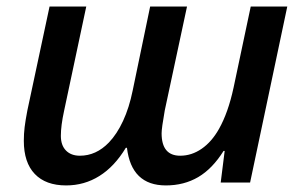

<svg xmlns="http://www.w3.org/2000/svg" viewBox="-20 -561 927 590"><path d="M748.5 0H658.2L670.4 -97.2H667Q632.8 -42.5 589.1 -16.8Q545.4 8.8 489.7 8.8Q383.8 8.8 370.1 -106.9H366.7Q332 -49.3 285.6 -20.3Q239.3 8.8 183.1 8.8Q120.6 8.8 86.9 -26.4Q53.2 -61.5 53.2 -128.4Q53.2 -150.4 55.7 -170.4Q58.1 -190.4 64 -221.2L132.3 -541H245.1L176.8 -219.7Q167 -174.8 167 -143.6Q167 -114.7 182.6 -98.6Q198.2 -82.5 225.6 -82.5Q275.4 -82.5 314.5 -123Q339.4 -148.9 358.2 -189.5Q377 -230 387.7 -282.7L441.4 -541H554.7L486.3 -221.7Q476.6 -167 476.6 -151.4Q476.6 -82.5 533.7 -82.5Q568.8 -82.5 599.6 -103.8Q630.4 -125 652.8 -164.6Q681.2 -214.8 697.8 -292L750.5 -541H862.8Z"/></svg>

Font: Viking Open Sans Light
Style: Bold Italic
Weight: 600
Italic angle: -12°
Foundry: Ascender Corporation
Version: Version 2.000